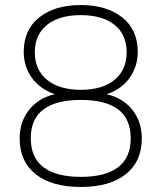

<svg xmlns="http://www.w3.org/2000/svg" viewBox="-20 -733 640 761"><path d="M300 8Q185 8 121.5 -42.5Q58 -93 58 -184Q58 -233 78 -271Q98 -309 134 -333Q170 -357 218 -363V-354Q174 -364 141.5 -388.5Q109 -413 91.5 -449Q74 -485 74 -527Q74 -615 135.5 -664Q197 -713 300 -713Q403 -713 464.5 -664Q526 -615 526 -527Q526 -485 508.5 -449Q491 -413 459 -388.5Q427 -364 382 -354V-363Q430 -357 466 -333Q502 -309 522 -271Q542 -233 542 -184Q542 -93 478.5 -42.5Q415 8 300 8ZM300 -32Q398 -32 448 -70Q498 -108 498 -185Q498 -262 448 -299.5Q398 -337 300 -337Q203 -337 152.5 -299.5Q102 -262 102 -185Q102 -108 152.5 -70Q203 -32 300 -32ZM300 -377Q386 -377 434 -416.5Q482 -456 482 -526Q482 -596 434 -634.5Q386 -673 300 -673Q215 -673 166.5 -634.5Q118 -596 118 -526Q118 -456 166.5 -416.5Q215 -377 300 -377Z"/></svg>

Font: Nunito Sans 12pt ExtraLight
Style: Regular
Weight: 200
Designer: Vernon Adams
Foundry: Vernon Adams
Version: Version 3.101;gftools[0.9.27]